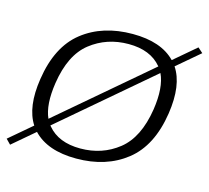

<svg xmlns="http://www.w3.org/2000/svg" viewBox="-132 -724 930 854"><g transform="rotate(15 333.0 -296.5)"><path d="M-38.5 -1 65 -89Q17 -163 37.5 -296Q61 -451 153.2 -523.5Q245.5 -596 383.5 -596Q515 -596 580 -528.5L680.5 -614L703.5 -593.5L599.5 -505Q649 -431 628.5 -296Q605 -141.5 512.5 -68.5Q420 4.5 282.5 4.5Q149.5 4.5 84 -65L-17 21ZM288.5 -43.5Q389 -43.5 463.5 -102.5Q538 -161.5 559 -295.5Q575 -400.5 546.5 -460L134 -108Q135.5 -106 137.5 -104Q188 -43.5 288.5 -43.5ZM118 -134.5 530 -486Q529.5 -487 528.5 -487.5Q478 -548 377.5 -548Q277 -548 202.2 -489.2Q127.5 -430.5 107 -295.5Q91.5 -193.5 118 -134.5Z"/></g></svg>

Font: Anybody ExtraExpanded Light
Style: Italic
Weight: 300
Width: 8
Italic angle: -10°
Designer: Tyler Finck
Foundry: Etcetera Type Company
Version: Version 1.010; ttfautohint (v1.8.3) -l 8 -r 50 -G 200 -x 14 